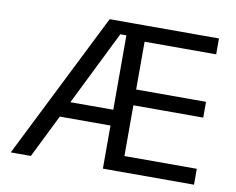

<svg xmlns="http://www.w3.org/2000/svg" viewBox="-72 -733 1018 827"><g transform="rotate(10 437.0 -319.5)"><path d="M111.5 0H23.5L343.5 -639H440.5V-583H400ZM455.5 -188.5H173V-257.5H455.5ZM825 0H451V-69.5H825ZM508.5 0H426.5V-639H508.5ZM814 -291.5H473.5V-360.5H814ZM821.5 -569.5H450.5V-639H821.5Z"/></g></svg>

Font: Anek Malayalam Medium
Style: Regular
Weight: 400
Version: Version 1.003